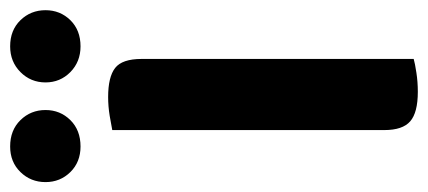

<svg xmlns="http://www.w3.org/2000/svg" viewBox="-288 -596 860 386"><g transform="rotate(-90 142.0 -403.0)"><path d="M73.5 -415.1H216.5V-1.3Q207.6 1.3 189 4.1Q170.4 7 150.5 7Q108.7 7 91.1 -8.3Q73.5 -23.6 73.5 -60.4ZM216.5 -239.9H73.5V-607.3Q83.1 -609.3 102.2 -612.5Q121.3 -615.6 139.9 -615.6Q180.4 -615.6 198.4 -601.5Q216.5 -587.4 216.5 -548.3ZM113.8 -741.5Q113.8 -712 93.5 -691.5Q73.3 -671.1 40.5 -671.1Q9.2 -671.1 -10.9 -691.5Q-31.1 -712 -31.1 -741.5Q-31.1 -771.2 -10.9 -791.9Q9.2 -812.6 40.5 -812.6Q73.3 -812.6 93.5 -791.9Q113.8 -771.2 113.8 -741.5ZM314.5 -741.5Q314.5 -712 294.4 -691.5Q274.3 -671.1 241.8 -671.1Q210.9 -671.1 190.1 -691.5Q169.3 -712 169.3 -741.5Q169.3 -771.2 190.1 -791.9Q210.9 -812.6 241.8 -812.6Q274.3 -812.6 294.4 -791.9Q314.5 -771.2 314.5 -741.5Z"/></g></svg>

Font: Baloo Tamma 2
Style: Regular
Weight: 400
Designer: Divya Kowshik, Shuchita Grover and Ek Type
Foundry: Ek Type
Version: Version 1.700